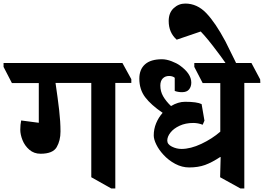

<svg xmlns="http://www.w3.org/2000/svg" viewBox="-76 -1023 1483 1079"><path d="M662 -578V-557H572V36H549L437 -27V-557H236Q249 -469 256.5 -404Q264 -339 264 -284Q264 -233 242.5 -196Q221 -159 152 -159Q115 -159 89 -181.5Q63 -204 50.5 -235.5Q38 -267 38 -294Q38 -323 43 -346L142 -333V-556H-9L-56 -647V-669H612Z M1387 -557H1297V36H1275L1161 -27L1164 -139L1162 -141Q1115 -110 1076.5 -96Q1038 -82 987 -82Q947 -82 909 -102Q871 -122 842 -154Q817 -181 802.5 -210.5Q788 -240 788 -262Q788 -298 801.5 -330.5Q815 -363 838 -389Q773 -433 740 -476.5Q707 -520 707 -581Q707 -633 739 -661.5Q771 -690 834 -690Q859 -690 888 -679Q917 -668 935 -655Q999 -609 999 -559Q999 -536 986.5 -520.5Q974 -505 947 -505Q924 -505 906 -512V-586Q894 -596 874 -596Q852 -596 838.5 -582Q825 -568 825 -542Q825 -510 840.5 -482.5Q856 -455 885 -427Q925 -451 964 -451Q1031 -451 1057 -438L1073 -345L1063 -322Q1037 -332 1010 -332Q967 -332 933.5 -316.5Q900 -301 882 -278Q864 -255 864 -233Q864 -212 890 -199Q916 -186 944 -186Q995 -186 1055.5 -214.5Q1116 -243 1162 -283V-556H1063L1016 -647V-669H1337L1386 -577Z M1191 -790Q1254 -664 1274 -620H1221Q1213 -638 1187.5 -674.5Q1162 -711 1147 -730Q1089 -808 1052 -846L917 -800Q872 -840 872 -905Q872 -951 900 -977Q928 -1003 965 -1003Q1032 -1003 1083.5 -949Q1135 -895 1191 -790Z"/></svg>

Font: Martel Heavy
Style: Regular
Weight: 900
Designer: Dan Reynolds
Foundry: Dan Reynolds
Version: Version 1.001; ttfautohint (v1.1) -l 5 -r 5 -G 72 -x 0 -D la